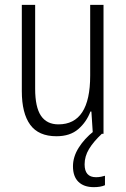

<svg xmlns="http://www.w3.org/2000/svg" viewBox="-20 -552 521 792"><path d="M407 -532V0H363L357 -92H353Q337 -49 303 -19.5Q269 10 213 10Q139 10 104.5 -37.5Q70 -85 70 -176V-532H125V-186Q125 -110 149 -74.5Q173 -39 221 -39Q352 -39 352 -240V-532ZM329 126Q329 179 376 179Q387 179 397 177Q407 175 413 173V212Q404 216 392.5 218Q381 220 367 220Q326 220 303.5 198Q281 176 281 134Q281 95 304.5 57.5Q328 20 367 -11L400 0Q365 33 347 63Q329 93 329 126Z"/></svg>

Font: Noto Sans Lao Looped Condensed Light
Style: Regular
Weight: 300
Width: 3
Designer: Mark Frömberg, Ben Mitchell
Foundry: The Fontpad Ltd
Version: Version 1.002; ttfautohint (v1.8.4.7-5d5b)